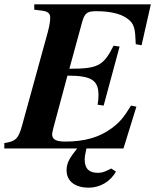

<svg xmlns="http://www.w3.org/2000/svg" viewBox="-47 -689 734 891"><path d="M311 0C275 45 262 68 262 101C262 154 304 182 365 182C416 182 466 154 491 107L469 93C464 95 463 96 455 100C435 110 423 113 407 113C369 113 346 96 346 51C346 38 349 24 354 0H526L586 -194L561 -199C527 -143 507 -120 470 -93C413 -51 344 -32 256 -32C213 -32 195 -42 195 -66C195 -73 198 -84 203 -104L266 -338C379 -338 410 -316 410 -247C410 -233 409 -222 406 -203L434 -199L508 -473L480 -477C433 -383 407 -370 275 -370L334 -586C346 -631 360 -637 401 -637C462 -637 508 -626 538 -607C579 -580 580 -555 583 -484L610 -479L653 -669H112V-644L145 -640C176 -636 186 -627 186 -607C186 -592 183 -570 174 -537L55 -105C38 -44 25 -33 -27 -25V0Z"/></svg>

Font: XITS
Style: Bold Italic
Weight: 700
Italic angle: -16.33°
Designer: MicroPress Inc., with final additions and corrections provided by Coen Hoffman, Elsevier (retired)
Version: Version 1.105